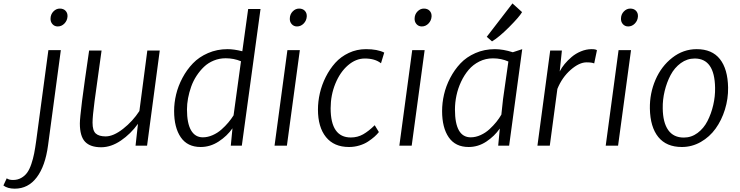

<svg xmlns="http://www.w3.org/2000/svg" viewBox="-139 -852 4328 1123"><path d="M198.7 -697.3Q179.7 -697.3 167.5 -711.2Q155.3 -725.1 156.7 -745.6Q157.7 -769 173.8 -785.4Q189.9 -801.8 210.9 -801.8Q232.4 -801.8 244.6 -788.8Q256.8 -775.9 255.9 -755.9Q254.4 -731.4 237.8 -714.4Q221.2 -697.3 198.7 -697.3ZM72.8 -28.8 144 -558.6H216.8L142.1 -2.4Q126 119.1 75.9 185.3Q25.9 251.5 -52.7 251.5Q-94.7 251.5 -119.1 232.9L-99.6 190.9Q-86.9 200.7 -63 200.7Q-36.1 200.7 -14.9 188.7Q6.3 176.8 20 157.7Q33.7 138.7 44.2 107.7Q54.7 76.7 60.8 45.4Q66.9 14.2 72.8 -28.8Z M653.8 0 668 -127.9Q625.5 -68.8 568.1 -29.8Q510.7 9.3 452.6 9.3Q389.2 9.3 358.6 -22.9Q328.1 -55.2 328.1 -129.9Q328.1 -158.2 340.8 -260.7Q354.5 -367.2 382.3 -556.6H455.1Q414.6 -265.1 414.1 -260.3Q402.3 -170.9 402.3 -134.8Q402.3 -88.4 420.9 -71.3Q439.5 -54.2 479 -54.2Q524.4 -54.2 581.1 -98.6Q637.7 -143.1 676.3 -202.6L722.7 -556.6H795.4L721.2 0Z M1210.9 0 1220.7 -101.6Q1189.5 -56.6 1140.1 -24.4Q1090.8 7.8 1034.7 7.8Q957.5 7.8 918.5 -48.8Q879.4 -105.5 879.4 -203.1Q879.4 -250.5 891.1 -299.6Q902.8 -348.6 928.2 -396.5Q953.6 -444.3 989.3 -481.4Q1024.9 -518.6 1077.6 -541.5Q1130.4 -564.5 1191.9 -564.5Q1229.5 -564.5 1278.3 -552.2L1312.5 -799.3H1384.8L1275.4 0ZM1047.4 -48.8Q1075.7 -48.8 1104.2 -61.3Q1132.8 -73.7 1156 -94.2Q1179.2 -114.7 1196.5 -135.5Q1213.9 -156.2 1227.1 -177.2L1270.5 -493.7Q1229 -511.2 1180.7 -511.2Q1144 -511.2 1111.3 -497.8Q1078.6 -484.4 1054.4 -461.4Q1030.3 -438.5 1010.7 -408.7Q991.2 -378.9 979.2 -345.2Q967.3 -311.5 960.9 -277.6Q954.6 -243.7 954.6 -211.9Q954.6 -130.9 978.5 -89.8Q1002.4 -48.8 1047.4 -48.8Z M1598.1 -697.3Q1579.1 -697.3 1566.9 -711.2Q1554.7 -725.1 1556.2 -745.6Q1557.1 -769 1573.2 -785.4Q1589.4 -801.8 1610.4 -801.8Q1631.8 -801.8 1644 -788.8Q1656.2 -775.9 1655.3 -755.9Q1653.8 -731.4 1637.2 -714.4Q1620.6 -697.3 1598.1 -697.3ZM1466.8 0 1542 -558.6H1614.7L1539.1 0Z M1720.7 -211.4Q1720.7 -258.3 1731.9 -307.1Q1743.2 -356 1766.4 -402.1Q1789.6 -448.2 1822 -484.4Q1854.5 -520.5 1901.1 -542.5Q1947.8 -564.5 2001.5 -564.5Q2068.8 -564.5 2108.4 -544.4L2089.4 -481.9Q2054.7 -509.8 1994.6 -509.8Q1942.4 -509.8 1896.2 -470Q1850.1 -430.2 1822.5 -362.8Q1794.9 -295.4 1794.9 -218.8Q1794.9 -47.9 1913.1 -47.9Q1952.1 -47.9 1984.6 -66.2Q2017.1 -84.5 2052.7 -119.6L2077.1 -79.6Q2066.4 -65.9 2051 -52.2Q2035.6 -38.6 2013.9 -24.2Q1992.2 -9.8 1962.9 -1Q1933.6 7.8 1902.3 7.8Q1814.5 7.8 1767.6 -50.3Q1720.7 -108.4 1720.7 -211.4Z M2328.1 -697.3Q2309.1 -697.3 2296.9 -711.2Q2284.7 -725.1 2286.1 -745.6Q2287.1 -769 2303.2 -785.4Q2319.3 -801.8 2340.3 -801.8Q2361.8 -801.8 2374 -788.8Q2386.2 -775.9 2385.3 -755.9Q2383.8 -731.4 2367.2 -714.4Q2350.6 -697.3 2328.1 -697.3ZM2196.8 0 2272 -558.6H2344.7L2269 0Z M2738.8 -609.9 2708 -636.7 2858.4 -832 2914.6 -781.2Q2898.9 -753.9 2839.6 -694.3Q2780.3 -634.8 2738.8 -609.9ZM2774.9 0 2784.2 -98.6V-100.1Q2753.4 -55.7 2705.6 -23.9Q2657.7 7.8 2602.1 7.8Q2524.9 7.8 2485.8 -48.6Q2446.8 -105 2446.8 -202.6Q2446.8 -250 2458 -299.1Q2469.2 -348.1 2494.1 -396Q2519 -443.8 2554.2 -481.2Q2589.4 -518.6 2641.6 -541.5Q2693.8 -564.5 2755.9 -564.5Q2803.2 -564.5 2860.4 -546.4L2915.5 -564.5L2838.9 0ZM2614.3 -48.8Q2643.1 -48.8 2672.1 -62Q2701.2 -75.2 2724.1 -96.4Q2747.1 -117.7 2764.2 -138.9Q2781.2 -160.2 2793.5 -181.6L2803.2 -272L2834.5 -492.2Q2793.5 -510.7 2744.1 -510.7Q2701.7 -510.7 2664.8 -492.4Q2627.9 -474.1 2602.1 -443.6Q2576.2 -413.1 2557.9 -374Q2539.6 -335 2530.8 -293.5Q2522 -252 2522 -211.4Q2522 -48.8 2614.3 -48.8Z M3004.4 0 3079.1 -556.6H3147.5L3134.8 -434.1Q3145.5 -455.6 3163.3 -477.3Q3181.2 -499 3204.8 -519Q3228.5 -539.1 3259.3 -551.8Q3290 -564.5 3321.3 -564.5Q3345.7 -564.5 3352.5 -558.1L3336.4 -481Q3323.2 -487.3 3291.5 -487.3Q3249 -487.3 3198.7 -443.4Q3148.4 -399.4 3121.1 -332L3076.7 0Z M3535.2 -697.3Q3516.1 -697.3 3503.9 -711.2Q3491.7 -725.1 3493.2 -745.6Q3494.1 -769 3510.3 -785.4Q3526.4 -801.8 3547.4 -801.8Q3568.8 -801.8 3581.1 -788.8Q3593.3 -775.9 3592.3 -755.9Q3590.8 -731.4 3574.2 -714.4Q3557.6 -697.3 3535.2 -697.3ZM3403.8 0 3479 -558.6H3551.8L3476.1 0Z M3849.1 7.8Q3758.8 7.8 3711.4 -50.5Q3664.1 -108.9 3662.1 -216.8Q3660.6 -305.7 3694.8 -385Q3729 -464.4 3793.2 -514.4Q3857.4 -564.5 3936 -564.5Q4025.9 -564.5 4071.8 -506.3Q4117.7 -448.2 4119.6 -339.8Q4120.6 -274.4 4101.1 -211.4Q4081.5 -148.4 4046.6 -99.9Q4011.7 -51.3 3960 -21.7Q3908.2 7.8 3849.1 7.8ZM3860.8 -47.4Q3904.8 -47.4 3940.9 -74.2Q3977.1 -101.1 3999 -144Q4021 -187 4032.7 -237.5Q4044.4 -288.1 4043.5 -338.4Q4041 -509.8 3924.3 -509.8Q3879.9 -509.8 3843 -482.9Q3806.2 -456.1 3783.4 -413.1Q3760.7 -370.1 3748.5 -319.3Q3736.3 -268.6 3737.3 -218.3Q3738.3 -135.3 3769.3 -91.3Q3800.3 -47.4 3860.8 -47.4Z"/></svg>

Font: HaufeMerriweatherSansLt
Style: Italic
Weight: 300
Designer: Eben Sorkin ( eben@eyebytes.com )
Foundry: Eben Sorkin
Version: Version 1.56